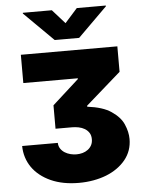

<svg xmlns="http://www.w3.org/2000/svg" viewBox="-63 -826 800 1067"><g transform="rotate(-5 337.5 -292.5)"><path d="M235.8 -39.8Q236.5 -21 245.7 -7.3Q255 6.4 269.2 15.3Q283.4 24.1 300.4 28.4Q317.5 32.7 333.8 32.7Q351.6 32.7 368.1 28.1Q384.6 23.4 397.5 13.8Q410.5 4.3 418.3 -10.1Q426.1 -24.5 426.1 -44Q426.1 -65.3 416.7 -79.7Q407.3 -94.1 392.4 -103Q377.5 -111.9 359 -115.6Q340.6 -119.3 322.4 -119.3H230.1V-250L377.8 -383.5V-387.8H73.9V-545.5H612.2V-403.4L416.2 -231.5V-225.9Q459.5 -220.5 492.7 -210Q525.9 -199.6 549.7 -183.2Q598.7 -149.9 616.1 -109.4Q634.9 -66.4 634.9 -27Q634.9 39.1 595.2 88.4Q575.3 112.9 547.9 132.3Q520.6 151.6 487.2 164.8Q453.8 177.9 415.1 184.8Q376.4 191.8 333.8 191.8Q244.3 191.8 177.6 161.9Q144.5 147 118.4 126.2Q92.3 105.5 74.4 79.9Q56.5 54.3 46.9 24.1Q37.3 -6 36.9 -39.8ZM267 -777 336.6 -698.9 406.2 -777H568.2V-772.7L404.8 -610.8H268.5L105.1 -772.7V-777Z"/></g></svg>

Font: Inter P Black
Style: Regular
Weight: 900
Designer: Rasmus Andersson
Foundry: rsms
Version: Version 3.018;git-588b23468